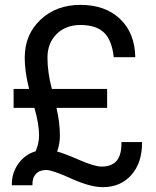

<svg xmlns="http://www.w3.org/2000/svg" viewBox="-20 -753 644 792"><path d="M36.1 -386.2H100.1Q82 -456.1 82 -515.1Q82 -610.4 147 -671.6Q211.9 -732.9 312 -732.9Q414.1 -732.9 475.1 -675Q536.1 -617.2 538.1 -517.1H449.2Q441.4 -587.9 408.7 -618.9Q376 -649.9 312 -649.9Q251 -649.9 213.4 -612.5Q175.8 -575.2 175.8 -515.1Q175.8 -455.1 193.8 -386.2H421.9V-308.1H212.9Q227.1 -248 227.1 -192.9Q227.1 -160.6 215.8 -127.9Q242.7 -121.1 306.4 -93.5Q370.1 -65.9 398.9 -65.9Q441.9 -65.9 461.9 -90.6Q481.9 -115.2 481 -167H565.9Q566.9 -83 522.5 -32Q478 19 403.8 19Q352.1 19 273.9 -16.4Q195.8 -51.8 170.9 -51.8Q143.1 -51.8 127.9 -35.4Q112.8 -19 113.8 11.2H28.8Q27.8 -38.6 55.4 -77.4Q83 -116.2 127 -128.9Q141.1 -162.1 141.1 -193.8Q141.1 -241.7 122.1 -308.1H36.1Z"/></svg>

Font: Oakes Grotesk
Style: Italic
Weight: 400
Designer: Samuel Oakes
Foundry: Samuel Oakes
Version: Version 1.0 | wf-rip DC20170320